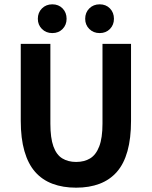

<svg xmlns="http://www.w3.org/2000/svg" viewBox="-20 -856 702 888"><path d="M332 12Q271 12 223 -6Q175 -24 142.5 -61Q110 -98 93 -157Q76 -216 76 -297V-653H213V-284Q213 -218 227 -179Q241 -140 268 -123.5Q295 -107 332 -107Q370 -107 397 -123.5Q424 -140 439 -179Q454 -218 454 -284V-653H586V-297Q586 -216 569.5 -157Q553 -98 520.5 -61Q488 -24 440.5 -6Q393 12 332 12ZM441 -703Q412 -703 393 -722Q374 -741 374 -769Q374 -798 393 -817Q412 -836 441 -836Q470 -836 488.5 -817Q507 -798 507 -769Q507 -741 488.5 -722Q470 -703 441 -703ZM222 -703Q193 -703 174 -722Q155 -741 155 -769Q155 -798 174 -817Q193 -836 222 -836Q251 -836 269.5 -817Q288 -798 288 -769Q288 -741 269.5 -722Q251 -703 222 -703Z"/></svg>

Font: Assistant ExtraLight
Style: Bold
Weight: 700
Version: Version 3.000